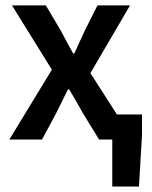

<svg xmlns="http://www.w3.org/2000/svg" viewBox="-20 -511 556 703"><path d="M391.1 171.9V0H342.8L283.2 -97.2Q252 -153.3 232.9 -184.1H229Q204.1 -134.8 186 -97.2L133.8 0H14.2L169.9 -255.9L23.9 -491.2H147.9L203.1 -397.9Q230 -346.7 248 -314.9H252Q257.8 -328.1 270.8 -356.2Q283.7 -384.3 290 -397.9L336.9 -491.2H456.1L311 -243.2L408.2 -91.8H500V-17.1L488.8 171.9Z"/></svg>

Font: Toshiba Sans Medium
Style: Regular
Weight: 500
Designer: Paul D. Hunt
Foundry: Toshiba Corporation
Version: Version 2.020;PS 2.0;hotconv 1.0.86;makeotf.lib2.5.63406